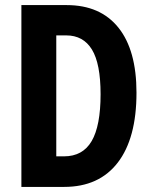

<svg xmlns="http://www.w3.org/2000/svg" viewBox="-20 -734 599 754"><path d="M516 -370Q516 -191 442.5 -95.5Q369 0 232 0H64V-714H242Q374 -714 445 -625.5Q516 -537 516 -370ZM375 -364Q375 -484 341 -539.5Q307 -595 240 -595H201V-120H231Q305 -120 340 -180Q375 -240 375 -364Z"/></svg>

Font: Noto Sans Arabic ExtCond
Style: Bold
Weight: 700
Width: 2
Designer: Monotype Design Team, Nadine Chahine, Nizar Qandah and Khaled Hosny
Foundry: Monotype Imaging Inc.
Version: Version 2.012; ttfautohint (v1.8.4.7-5d5b)